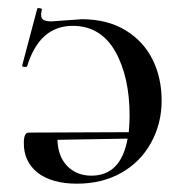

<svg xmlns="http://www.w3.org/2000/svg" viewBox="-20 -436 449 468"><path d="M202.6 -7.8Q274.9 -7.8 291 -98.1L120.1 -95.2Q121.1 -54.7 144 -31.2Q167 -7.8 202.6 -7.8ZM167.5 11.7Q106.9 11.7 72.3 -14.6Q37.6 -42 38.1 -87.9Q38.1 -112.8 49.8 -112.8L293.9 -113.8Q295.9 -137.7 295.9 -153.8Q295.9 -249 260.7 -311Q225.1 -373 157.2 -373Q76.2 -373 45.9 -273.9Q45.9 -272.9 39.6 -272.9Q33.2 -272.9 34.2 -276.9L70.8 -415Q71.3 -417 77.1 -416Q83 -415 82 -413.1L80.1 -400.9Q80.1 -391.1 85.9 -387.7Q91.8 -384.3 104 -383.8L180.2 -389.2Q243.2 -388.7 286.6 -361.8Q330.1 -335 352.1 -290.5Q374 -246.1 374 -190.4Q374 -134.8 348.1 -87.9Q322.3 -41 275.4 -14.6Q228.5 11.7 167.5 11.7Z"/></svg>

Font: Cormorant-Medium
Style: Regular
Weight: 500
Designer: Christian Thalmann (Catharsis Fonts)
Version: Version 3.000